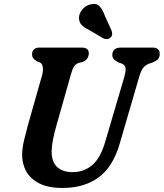

<svg xmlns="http://www.w3.org/2000/svg" viewBox="-20 -942 832 976"><path d="M515.5 -223.5 612.5 -553Q619.5 -578 618.5 -594Q617.5 -610 598.5 -619L582.5 -624.5Q564.5 -634 557.5 -642.5Q550.5 -651 551 -664.5Q551 -679.5 561.5 -689.8Q572 -700 592.5 -700H758Q775 -700 783.5 -691Q792 -682 792 -668.5Q792 -651 783 -641.5Q774 -632 755.5 -624L737.5 -618.5Q715.5 -609 705.2 -593.5Q695 -578 686.5 -548L589.5 -215Q556 -96 482.5 -41.2Q409 13.5 297.5 13.5Q226 13.5 180.2 -9.5Q134.5 -32.5 113.2 -71.2Q92 -110 92.5 -156.5Q93 -191 103 -232Q113 -273 122.5 -308L194 -559.5Q200 -582 197.5 -600.2Q195 -618.5 183.5 -624.5L168 -630Q153.5 -639.5 148.2 -647Q143 -654.5 143 -668Q143.5 -681 152.5 -690.5Q161.5 -700 178 -700H396Q432 -700 431.5 -670Q431 -657 423.8 -645.2Q416.5 -633.5 399.5 -627L379.5 -622Q363.5 -616 355.2 -602.2Q347 -588.5 340.5 -564L268 -308Q255.5 -264 249.2 -232Q243 -200 242.5 -174.5Q241.5 -121.5 269.2 -94.2Q297 -67 348 -67Q407 -67 449 -102.8Q491 -138.5 515.5 -223.5ZM512.5 -863 547 -787Q550 -777.5 550.2 -768.5Q550.5 -759.5 542 -751.5Q534.5 -744.5 524.2 -743.5Q514 -742.5 506 -746.5L432.5 -790Q406.5 -802.5 394.2 -816Q382 -829.5 381.5 -850.5Q381.5 -872 397.2 -892.2Q413 -912.5 439 -919.5Q469.5 -927.5 485.5 -910.8Q501.5 -894 512.5 -863Z"/></svg>

Font: Fraunces 72pt SuperSoft SemiBold
Style: Italic
Weight: 600
Italic angle: -16°
Version: Version 1.000;[b76b70a41]